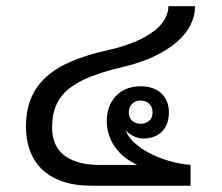

<svg xmlns="http://www.w3.org/2000/svg" viewBox="-20 -590 704 610"><path d="M585.4 0H271Q215.8 0 176.3 -14.4Q136.7 -28.8 111.6 -54Q86.4 -79.1 74.5 -113.3Q62.5 -147.5 62.5 -187Q62.5 -237.8 78.1 -276.6Q93.8 -315.4 125.7 -344.7Q157.7 -374 206.3 -394.8Q254.9 -415.5 320.8 -430.2Q375 -442.4 412.1 -458.7Q449.2 -475.1 472.2 -493.7Q495.1 -512.2 505.1 -532Q515.1 -551.8 515.1 -570.3H599.6Q599.6 -538.6 584.7 -509.5Q569.8 -480.5 540.8 -455.6Q511.7 -430.7 469.2 -410.6Q426.8 -390.6 371.1 -377.4Q311.5 -363.3 268.8 -346.7Q226.1 -330.1 198.7 -307.9Q171.4 -285.6 158.4 -255.6Q145.5 -225.6 145.5 -184.6Q145.5 -158.7 153.8 -137Q162.1 -115.2 180.4 -99.4Q198.7 -83.5 228 -74.7Q257.3 -65.9 298.8 -65.9H416Q367.2 -89.4 343.3 -126Q319.3 -162.6 319.3 -205.6Q319.3 -229 326.4 -249Q333.5 -269 347.2 -283.9Q360.8 -298.8 381.1 -307.4Q401.4 -315.9 427.7 -315.9Q446.8 -315.9 463.1 -310.5Q479.5 -305.2 491.2 -294.7Q502.9 -284.2 509.8 -268.8Q516.6 -253.4 516.6 -232.9Q516.6 -211.9 510.3 -196.3Q503.9 -180.7 492.9 -170.4Q481.9 -160.2 467.5 -155Q453.1 -149.9 437.5 -149.9Q419.4 -149.9 404.1 -157.5Q388.7 -165 379.4 -176.3Q385.7 -156.7 405 -138.4Q424.3 -120.1 452.1 -105Q480 -89.8 514.4 -79.6Q548.8 -69.3 585.4 -65.9ZM464.8 -232.9Q464.8 -250 454.1 -260.3Q443.4 -270.5 426.3 -270.5Q410.2 -270.5 399.7 -260.3Q389.2 -250 389.2 -232.9Q389.2 -216.3 399.7 -206.5Q410.2 -196.8 426.3 -196.8Q443.4 -196.8 454.1 -206.5Q464.8 -216.3 464.8 -232.9Z"/></svg>

Font: Noto Sans Southeast Asian
Style: Regular
Weight: 400
Designer: Monotype Design Team
Foundry: Monotype Imaging Inc.
Version: Version 1.06 uh; ttfautohint (v1.4.1)